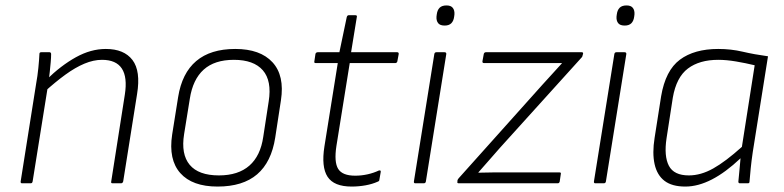

<svg xmlns="http://www.w3.org/2000/svg" viewBox="-20 -674 2884 706"><path d="M394 0Q387 0 389 -7L439 -326Q459 -454 355 -454Q324 -454 290.5 -440Q257 -426 220.5 -399.5Q184 -373 142 -335L150 -380Q204 -433 259 -463.5Q314 -494 369 -494Q436 -494 467 -453.5Q498 -413 484 -328L433 -7Q431 0 425 0ZM61 0Q55 0 56 -7L113 -367Q118 -394 121 -424Q124 -454 125 -476Q125 -482 132 -482H162Q167 -482 168 -476Q168 -463 166.5 -445.5Q165 -428 163 -410Q161 -392 159 -376L157 -363L100 -7Q99 -3 97.5 -1.5Q96 0 92 0Z M780 12Q687 12 643 -37.5Q599 -87 613 -179L635 -317Q649 -405 701.5 -449.5Q754 -494 845 -494Q937 -494 982 -445Q1027 -396 1013 -305L992 -168Q978 -78 925.5 -33Q873 12 780 12ZM785 -29Q856 -29 897 -65Q938 -101 948 -171L968 -301Q980 -377 946.5 -415.5Q913 -454 840 -454Q769 -454 729 -418Q689 -382 678 -311L657 -181Q645 -107 677.5 -68Q710 -29 785 -29Z M1273 12Q1208 12 1184.5 -24Q1161 -60 1173 -136L1222 -442H1141Q1134 -442 1136 -449L1140 -476Q1142 -482 1149 -482H1228L1255 -611Q1257 -618 1262 -618H1287Q1294 -618 1292 -611L1271 -482H1440Q1447 -482 1446 -475L1441 -448Q1439 -442 1433 -442H1266L1217 -137Q1208 -78 1223.5 -53Q1239 -28 1286 -28Q1309 -28 1331.5 -33Q1354 -38 1373 -47Q1381 -49 1380 -42L1375 -13Q1375 -8 1369 -6Q1349 3 1324 7.5Q1299 12 1273 12Z M1507 0Q1501 0 1502 -7L1577 -475Q1578 -482 1585 -482H1614Q1622 -482 1621 -475L1546 -7Q1545 0 1538 0ZM1615 -580Q1598 -580 1591 -589Q1584 -598 1585 -613L1586 -621Q1588 -637 1596.5 -645.5Q1605 -654 1622 -654Q1638 -654 1645 -645Q1652 -636 1651 -621L1650 -613Q1648 -597 1639.5 -588.5Q1631 -580 1615 -580Z M1667 0Q1660 0 1662 -6V-10Q1663 -15 1667 -19L1975 -363Q1993 -383 2011 -402.5Q2029 -422 2046 -441V-442Q2019 -442 1991.5 -442Q1964 -442 1937 -442H1760Q1753 -442 1754 -449L1759 -476Q1761 -482 1767 -482H2119Q2125 -482 2124 -476L2123 -473Q2122 -470 2121.5 -467.5Q2121 -465 2119 -463L1818 -130Q1799 -108 1779 -85.5Q1759 -63 1739 -40V-39Q1766 -40 1793.5 -40Q1821 -40 1849 -40H2038Q2044 -40 2042 -33L2038 -6Q2036 0 2031 0Z M2169 0Q2163 0 2164 -7L2239 -475Q2240 -482 2247 -482H2276Q2284 -482 2283 -475L2208 -7Q2207 0 2200 0ZM2277 -580Q2260 -580 2253 -589Q2246 -598 2247 -613L2248 -621Q2250 -637 2258.5 -645.5Q2267 -654 2284 -654Q2300 -654 2307 -645Q2314 -636 2313 -621L2312 -613Q2310 -597 2301.5 -588.5Q2293 -580 2277 -580Z M2500 12Q2451 12 2423.5 -9Q2396 -30 2387 -70.5Q2378 -111 2387 -167L2411 -320Q2427 -415 2480 -454.5Q2533 -494 2621 -494Q2668 -494 2710.5 -484Q2753 -474 2804 -467L2748 -115Q2743 -81 2740.5 -55.5Q2738 -30 2736 -6Q2736 0 2730 0H2701Q2695 0 2695 -6Q2697 -26 2699 -48Q2701 -70 2703 -92Q2648 -40 2597.5 -14Q2547 12 2500 12ZM2513 -29Q2557 -29 2602.5 -54.5Q2648 -80 2708 -134L2755 -434Q2722 -442 2686.5 -448Q2651 -454 2621 -454Q2552 -454 2509.5 -422Q2467 -390 2454 -315L2431 -166Q2421 -100 2439.5 -64.5Q2458 -29 2513 -29Z"/></svg>

Font: Sofia Sans ExtraLight
Style: Italic
Weight: 250
Italic angle: -9°
Version: Version 4.100-B